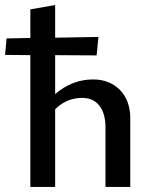

<svg xmlns="http://www.w3.org/2000/svg" viewBox="-43 -739 604 759"><path d="M325 -425Q390 -425 431 -383.5Q472 -342 472 -271V0H374V-236Q374 -290 350 -321Q326 -352 282 -352Q220 -352 175 -307V0H77V-521L-23 -522L-17 -587L77 -589V-702L175 -719V-590L346 -593L339 -520L175 -521V-367Q242 -425 325 -425Z"/></svg>

Font: EauTestText Semibold
Style: Regular
Weight: 600
Designer: Christian Thalmann (Catharsis Fonts)
Version: Version 0.001;PS 000.001;hotconv 1.0.88;makeotf.lib2.5.64775